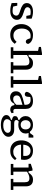

<svg xmlns="http://www.w3.org/2000/svg" viewBox="1725 -2495 1002 4492"><g transform="rotate(90 2226.0 -249.0)"><path d="M234 12Q176 12 129 2Q82 -8 52 -20L48 -152H112L134 -56Q156 -50 181 -46Q206 -42 234 -42Q296 -42 321 -68.5Q346 -95 346 -128Q346 -161 323 -180Q300 -199 246 -215L226 -221Q141 -247 96.5 -281.5Q52 -316 52 -376Q52 -442 107.5 -481Q163 -520 254 -520Q301 -520 345 -510Q389 -500 416 -488V-364H352L333 -457Q297 -466 254 -466Q199 -466 173.5 -444Q148 -422 148 -392Q148 -362 170 -344Q192 -326 246 -309L266 -303Q352 -278 398 -242.5Q444 -207 444 -144Q444 -75 388 -31.5Q332 12 234 12Z M796 12Q718 12 661.5 -20.5Q605 -53 574.5 -111.5Q544 -170 544 -248Q544 -326 576 -387.5Q608 -449 665 -484.5Q722 -520 796 -520Q860 -520 903.5 -503.5Q947 -487 972.5 -461.5Q998 -436 1008 -408Q1005 -384 992.5 -368Q980 -352 954 -352Q927 -352 913.5 -369Q900 -386 892 -408L875 -458Q850 -464 812 -464Q737 -464 692.5 -407.5Q648 -351 648 -258Q648 -165 692.5 -113.5Q737 -62 810 -62Q851 -62 878.5 -74Q906 -86 925 -103Q944 -120 959 -136L1005 -92Q987 -68 961.5 -44Q936 -20 896 -4Q856 12 796 12Z M1086 0V-60H1170V-638L1078 -658V-706L1226 -730H1266V-618L1264 -416H1300Q1320 -458 1357 -489Q1394 -520 1454 -520Q1532 -520 1571 -476.5Q1610 -433 1610 -352V-60H1694V0H1434V-60H1514V-328Q1514 -385 1492 -410.5Q1470 -436 1422 -436Q1384 -436 1344 -420.5Q1304 -405 1266 -379V-60H1350V0Z M1766 0V-60H1850V-638L1758 -658V-706L1906 -730H1946V-60H2030V0Z M2540 12Q2500 12 2473 -11Q2446 -34 2438 -84H2408Q2398 -62 2380 -39Q2362 -16 2332.5 0Q2303 16 2258 16Q2200 16 2158 -19Q2116 -54 2116 -120Q2116 -186 2157 -222.5Q2198 -259 2276 -280Q2315 -291 2354 -301Q2393 -311 2432 -321V-340Q2432 -406 2402.5 -435Q2373 -464 2316 -464Q2276 -464 2249 -457L2244 -396Q2241 -360 2226 -344Q2211 -328 2184 -328Q2157 -328 2144 -342.5Q2131 -357 2128 -372Q2140 -438 2197 -479Q2254 -520 2344 -520Q2396 -520 2437.5 -503.5Q2479 -487 2503.5 -449.5Q2528 -412 2528 -348V-116Q2528 -86 2540 -73Q2552 -60 2576 -60Q2588 -60 2598.5 -62.5Q2609 -65 2616 -68L2628 -20Q2616 -11 2594.5 0.5Q2573 12 2540 12ZM2212 -140Q2212 -104 2235 -80Q2258 -56 2300 -56Q2342 -56 2373 -78Q2404 -100 2432 -131V-274L2308 -236Q2254 -220 2233 -198Q2212 -176 2212 -140Z M2900 -232Q2948 -232 2978 -263Q3008 -294 3008 -348Q3008 -402 2978 -433Q2948 -464 2900 -464Q2852 -464 2822 -433Q2792 -402 2792 -348Q2792 -294 2822 -263Q2852 -232 2900 -232ZM2768 91Q2768 111 2781 130.5Q2794 150 2825.5 163Q2857 176 2914 176Q2971 176 3010 160.5Q3049 145 3068.5 121Q3088 97 3088 71Q3088 38 3064 19Q3040 0 2992 0H2821Q2797 15 2782.5 39Q2768 63 2768 91ZM2900 -176Q2879 -176 2860 -179Q2841 -182 2823 -186Q2805 -172 2796.5 -159Q2788 -146 2788 -128Q2788 -107 2805.5 -93.5Q2823 -80 2868 -80H3008Q3092 -80 3136 -41Q3180 -2 3180 55Q3180 105 3142 145Q3104 185 3042 208.5Q2980 232 2908 232Q2800 232 2736 196.5Q2672 161 2672 107Q2672 65 2699.5 38.5Q2727 12 2784 -4V-28Q2748 -34 2722 -49Q2696 -64 2696 -100Q2696 -136 2720.5 -153Q2745 -170 2784 -176V-202Q2743 -224 2719.5 -261Q2696 -298 2696 -346Q2696 -397 2722 -436.5Q2748 -476 2794 -498Q2840 -520 2900 -520Q2959 -520 3000 -499.5Q3041 -479 3060 -448H3092L3152 -528H3200V-416H3089Q3104 -388 3104 -350Q3104 -299 3078 -260Q3052 -221 3006 -198.5Q2960 -176 2900 -176Z M3504 -462Q3445 -462 3408.5 -420Q3372 -378 3365 -292H3626Q3627 -306 3627.5 -317Q3628 -328 3628 -340Q3628 -403 3595.5 -432.5Q3563 -462 3504 -462ZM3510 12Q3431 12 3376 -20.5Q3321 -53 3292.5 -111Q3264 -169 3264 -246Q3264 -324 3293 -386Q3322 -448 3376 -484Q3430 -520 3504 -520Q3607 -520 3663.5 -466Q3720 -412 3720 -320Q3720 -299 3717.5 -276Q3715 -253 3712 -240H3364Q3368 -155 3414 -106.5Q3460 -58 3530 -58Q3589 -58 3624.5 -81Q3660 -104 3685 -135L3726 -101Q3703 -69 3674.5 -43Q3646 -17 3606.5 -2.5Q3567 12 3510 12Z M3816 0V-60H3900V-416H3812V-468L3932 -508H3972L3987 -416H4020Q4044 -458 4084 -489Q4124 -520 4184 -520Q4262 -520 4301 -476.5Q4340 -433 4340 -352V-60H4424V0H4164V-60H4244V-328Q4244 -385 4222 -410.5Q4200 -436 4152 -436Q4114 -436 4074 -420.5Q4034 -405 3996 -379V-60H4076V0Z"/></g></svg>

Font: Source Serif 4 Caption
Style: Regular
Weight: 400
Designer: Frank Grießhammer
Foundry: Adobe Systems Incorporated
Version: Version 4.004;hotconv 1.0.117;makeotfexe 2.5.65602